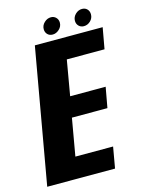

<svg xmlns="http://www.w3.org/2000/svg" viewBox="-148 -856 695 927"><g transform="rotate(-15 199.0 -393.0)"><path d="M-29.5 0H309.5L328 -105.5H139.5L172 -291.5H349.5L368 -393.5H190.5L221 -569.5H409.5L428.5 -675H89.5ZM187 -703Q204.5 -703 219.5 -716.8Q234.5 -730.5 234.5 -750Q234.5 -765.5 224.2 -775.8Q214 -786 199 -786Q180.5 -786 165.8 -772Q151 -758 151 -739Q151 -723.5 160.8 -713.2Q170.5 -703 187 -703ZM342.5 -703Q361.5 -703 375.8 -716.8Q390 -730.5 390 -750Q390 -765.5 380.2 -775.8Q370.5 -786 354.5 -786Q336 -786 321.5 -772Q307 -758 307 -739Q307 -723.5 317.2 -713.2Q327.5 -703 342.5 -703Z"/></g></svg>

Font: Anybody Condensed
Style: Bold Italic
Weight: 700
Width: 3
Italic angle: -10°
Version: Version 1.113;gftools[0.9.25]